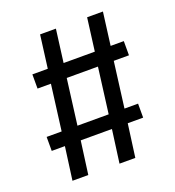

<svg xmlns="http://www.w3.org/2000/svg" viewBox="-127 -790 813 890"><g transform="rotate(-20 280.0 -344.5)"><path d="M449 -457 420 -232H487V-163H411L389 0H311L333 -163H179L157 0H79L101 -163H36V-232H110L139 -457H73V-527H149L170 -689H248L227 -527H381L402 -689H480L459 -527H524V-457ZM342 -232 371 -457H217L188 -232Z"/></g></svg>

Font: Statis Sans
Style: Regular
Weight: 400
Designer: bBox Type GmbH
Foundry: bBox Type GmbH
Version: Version 1.000